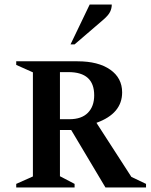

<svg xmlns="http://www.w3.org/2000/svg" viewBox="-20 -832 668 852"><path d="M52 0V-16L126 -49V-511L52 -544V-560H324Q416 -560 469 -523Q522 -486 522 -422Q522 -328 408 -287L563 -47L628 -16V0H448L296 -255H246V-50L311 -16V0ZM284 -512H246V-303H288Q342 -303 370 -331.5Q398 -360 398 -409Q398 -512 284 -512ZM293 -635 378 -812H476Q476 -795 468.5 -779.5Q461 -764 439 -745L311 -635Z"/></svg>

Font: Spectral SC SemiBold
Style: Regular
Weight: 600
Designer: Jean-Baptiste Levee
Foundry: Production Type
Version: Version 2.001